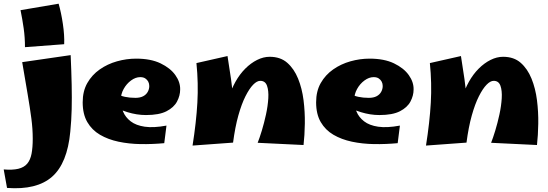

<svg xmlns="http://www.w3.org/2000/svg" viewBox="-79 -772 2964 1038"><path d="M56 -517Q56 -570 49 -619Q42 -668 32 -717L238 -752Q252 -703 261 -642Q270 -581 268 -533ZM301 -60Q285 111 202.5 183.5Q120 256 -41 244L-59 144Q-11 148 20 140.5Q51 133 68 113Q85 93 91.5 59.5Q98 26 98 -22Q98 -75 90.5 -132Q83 -189 70.5 -262.5Q58 -336 41 -436L303 -474Q307 -385 308.5 -313.5Q310 -242 308.5 -181Q307 -120 301 -60Z M809 2Q745 8 681.5 7Q618 6 561.5 -6Q505 -18 461.5 -43.5Q418 -69 393 -112Q368 -155 368 -219Q368 -279 393 -323Q418 -367 460 -396.5Q502 -426 553.5 -440.5Q605 -455 657 -455Q736 -455 789 -429.5Q842 -404 869 -366Q896 -328 895 -288Q895 -255 878 -223Q861 -191 821 -170.5Q781 -150 710 -150Q685 -150 660 -154Q635 -158 610.5 -165.5Q586 -173 563 -183.5Q540 -194 520 -207L549 -266Q571 -254 596.5 -248.5Q622 -243 653 -243Q678 -243 694.5 -251.5Q711 -260 719.5 -275Q728 -290 728 -307Q728 -320 722.5 -330.5Q717 -341 706.5 -348Q696 -355 679 -355Q654 -355 629.5 -337Q605 -319 589.5 -291Q574 -263 574 -232Q574 -199 586.5 -168.5Q599 -138 627.5 -116Q656 -94 703.5 -87Q751 -80 821 -93Z M1562 12 1314 0Q1324 -25 1336.5 -66Q1349 -107 1359 -153Q1369 -199 1371.5 -240.5Q1374 -282 1364.5 -308.5Q1355 -335 1328 -335Q1310 -335 1289.5 -314Q1269 -293 1248 -251.5Q1227 -210 1209.5 -147.5Q1192 -85 1181 -1L1144 -141Q1144 -193 1157.5 -241Q1171 -289 1194 -330Q1217 -371 1247 -401Q1277 -431 1311 -448Q1345 -465 1379 -465Q1437 -465 1474 -432.5Q1511 -400 1532.5 -347Q1554 -294 1562 -230.5Q1570 -167 1569 -103.5Q1568 -40 1562 12ZM1181 -1 962 15Q982 -111 988 -216.5Q994 -322 983 -431L1151 -469Q1162 -401 1170 -344.5Q1178 -288 1181.5 -235.5Q1185 -183 1185 -126.5Q1185 -70 1181 -1Z M2071 2Q2007 8 1943.5 7Q1880 6 1823.5 -6Q1767 -18 1723.5 -43.5Q1680 -69 1655 -112Q1630 -155 1630 -219Q1630 -279 1655 -323Q1680 -367 1722 -396.5Q1764 -426 1815.5 -440.5Q1867 -455 1919 -455Q1998 -455 2051 -429.5Q2104 -404 2131 -366Q2158 -328 2157 -288Q2157 -255 2140 -223Q2123 -191 2083 -170.5Q2043 -150 1972 -150Q1947 -150 1922 -154Q1897 -158 1872.5 -165.5Q1848 -173 1825 -183.5Q1802 -194 1782 -207L1811 -266Q1833 -254 1858.5 -248.5Q1884 -243 1915 -243Q1940 -243 1956.5 -251.5Q1973 -260 1981.5 -275Q1990 -290 1990 -307Q1990 -320 1984.5 -330.5Q1979 -341 1968.5 -348Q1958 -355 1941 -355Q1916 -355 1891.5 -337Q1867 -319 1851.5 -291Q1836 -263 1836 -232Q1836 -199 1848.5 -168.5Q1861 -138 1889.5 -116Q1918 -94 1965.5 -87Q2013 -80 2083 -93Z M2824 12 2576 0Q2586 -25 2598.5 -66Q2611 -107 2621 -153Q2631 -199 2633.5 -240.5Q2636 -282 2626.5 -308.5Q2617 -335 2590 -335Q2572 -335 2551.5 -314Q2531 -293 2510 -251.5Q2489 -210 2471.5 -147.5Q2454 -85 2443 -1L2406 -141Q2406 -193 2419.5 -241Q2433 -289 2456 -330Q2479 -371 2509 -401Q2539 -431 2573 -448Q2607 -465 2641 -465Q2699 -465 2736 -432.5Q2773 -400 2794.5 -347Q2816 -294 2824 -230.5Q2832 -167 2831 -103.5Q2830 -40 2824 12ZM2443 -1 2224 15Q2244 -111 2250 -216.5Q2256 -322 2245 -431L2413 -469Q2424 -401 2432 -344.5Q2440 -288 2443.5 -235.5Q2447 -183 2447 -126.5Q2447 -70 2443 -1Z"/></svg>

Font: Marhey Light
Style: Bold
Weight: 700
Version: Version 1.000